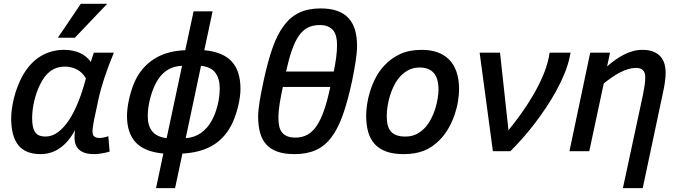

<svg xmlns="http://www.w3.org/2000/svg" viewBox="-20 -786 3528 998"><path d="M549.8 2Q540.5 4.9 529.8 7.3Q519 9.8 508.3 11.5Q497.6 13.2 487.5 14.2Q477.5 15.1 470.2 15.1Q441.9 15.1 422.4 9Q402.8 2.9 390.6 -8.5Q378.4 -20 372.8 -35.9Q367.2 -51.8 367.2 -71.8Q367.2 -78.6 367.9 -88.6Q368.7 -98.6 370.1 -109.9Q336.9 -47.9 291.5 -16.4Q246.1 15.1 190.9 15.1Q112.3 15.1 75.2 -31.5Q38.1 -78.1 38.1 -170.9Q38.1 -192.9 41.7 -220Q45.4 -247.1 52.5 -275.9Q59.6 -304.7 70.6 -334Q81.5 -363.3 96.2 -390.1Q135.7 -460.4 191.2 -493.7Q246.6 -526.9 312 -526.9Q357.9 -526.9 393.6 -511.5Q429.2 -496.1 452.1 -463.9Q456.5 -477.5 460.2 -490Q463.9 -502.4 467.8 -512.2H571.8Q542 -440.4 522.2 -379.6Q502.4 -318.8 494.1 -280.8L467.8 -157.2Q464.8 -141.6 462.9 -127.4Q460.9 -113.3 460.9 -102.1Q460.9 -83.5 470.5 -76.2Q480 -68.8 498 -68.8Q506.8 -68.8 520 -71.5Q533.2 -74.2 543 -78.1ZM215.8 -76.2Q251 -76.2 281.7 -99.1Q312.5 -122.1 339.1 -162.6Q365.7 -203.1 387.7 -258.5Q409.7 -314 426.8 -378.9Q407.2 -411.1 378.7 -425.5Q350.1 -439.9 316.9 -439.9Q275.4 -439.9 243.9 -417.7Q212.4 -395.5 189 -348.1Q178.7 -327.6 170.9 -305.2Q163.1 -282.7 157.7 -260Q152.3 -237.3 149.7 -214.8Q147 -192.4 147 -171.9Q147 -144.5 151.4 -126.2Q155.8 -107.9 164.6 -96.7Q173.3 -85.4 186 -80.8Q198.7 -76.2 215.8 -76.2ZM369.1 -589.8H280.8L399.9 -766.1H537.1Z M791 191.9 829.1 12.2Q731.4 2.9 685.8 -45.4Q640.1 -93.8 640.1 -184.1Q640.1 -200.7 642.6 -221.9Q645 -243.2 649.9 -265.9Q654.8 -288.6 661.9 -312Q668.9 -335.4 678.2 -356.9Q711.9 -434.6 779.1 -478.3Q846.2 -522 942.9 -524.9L986.3 -727.1H1085L1042 -524.9Q1138.7 -516.1 1184.3 -466.6Q1230 -417 1230 -324.2Q1230 -305.7 1226.8 -281.7Q1223.6 -257.8 1217.3 -231.9Q1210.9 -206.1 1201.7 -179.9Q1192.4 -153.8 1180.2 -130.9Q1144 -64 1082.3 -28.3Q1020.5 7.3 928.2 12.2L890.1 191.9ZM926.3 -443.8Q898.9 -442.9 876.5 -434.6Q854 -426.3 835.9 -411.6Q817.9 -397 804.2 -377Q790.5 -356.9 780.3 -333Q766.1 -299.3 757.1 -259.8Q748 -220.2 748 -181.2Q748 -133.3 770.8 -104Q793.5 -74.7 846.2 -67.9ZM945.3 -67.9Q991.2 -70.8 1025.6 -95.7Q1060.1 -120.6 1081.1 -160.2Q1090.8 -177.7 1098.4 -198Q1106 -218.3 1111.3 -240Q1116.7 -261.7 1119.4 -283.9Q1122.1 -306.2 1122.1 -328.1Q1122.1 -377 1099.4 -407.7Q1076.7 -438.5 1024.9 -443.8Z M1714.8 -414.1Q1722.7 -452.1 1727.3 -486.3Q1731.9 -520.5 1731.9 -553.2Q1731.9 -575.7 1727.5 -594.7Q1723.1 -613.8 1712.6 -627.2Q1702.1 -640.6 1684.8 -648.2Q1667.5 -655.8 1642.1 -655.8Q1605.5 -655.8 1578.9 -641.8Q1552.2 -627.9 1532.2 -598.4Q1512.2 -568.8 1496.6 -523.2Q1481 -477.5 1466.8 -414.1ZM1646 -742.2Q1696.8 -742.2 1732.7 -729.5Q1768.6 -716.8 1791.5 -691.9Q1814.5 -667 1825.2 -630.9Q1835.9 -594.7 1835.9 -547.9Q1835.9 -513.2 1828.4 -465.6Q1820.8 -418 1810.1 -365.2Q1788.1 -262.7 1762.7 -190.4Q1737.3 -118.2 1702.9 -72.5Q1668.5 -26.9 1621.8 -5.9Q1575.2 15.1 1511.2 15.1Q1458.5 15.1 1422.4 2.4Q1386.2 -10.3 1364 -35.2Q1341.8 -60.1 1331.8 -96.4Q1321.8 -132.8 1321.8 -180.2Q1321.8 -196.8 1324 -217.8Q1326.2 -238.8 1330.1 -262.5Q1334 -286.1 1339.1 -312Q1344.2 -337.9 1350.1 -365.2Q1371.1 -463.9 1396 -535.2Q1420.9 -606.4 1455.3 -652.6Q1489.7 -698.7 1535.9 -720.5Q1582 -742.2 1646 -742.2ZM1450.2 -334Q1440.4 -288.6 1433.8 -248.5Q1427.2 -208.5 1427.2 -172.9Q1427.2 -147.9 1431.6 -128.9Q1436 -109.9 1446.5 -96.9Q1457 -84 1474.1 -77.4Q1491.2 -70.8 1516.1 -70.8Q1550.8 -70.8 1577.9 -85.7Q1605 -100.6 1626.5 -132.6Q1647.9 -164.6 1665 -214.4Q1682.1 -264.2 1696.8 -334Z M1883.3 -185.1Q1883.3 -211.4 1888.2 -244.6Q1893.1 -277.8 1904.1 -312.7Q1915 -347.7 1932.9 -382.1Q1950.7 -416.5 1977.1 -444.8Q2011.7 -482.4 2059.1 -504.6Q2106.4 -526.9 2172.4 -526.9Q2217.8 -526.9 2253.7 -514.2Q2289.6 -501.5 2314.7 -476.1Q2339.8 -450.7 2353 -412.1Q2366.2 -373.5 2366.2 -321.8Q2366.2 -294.9 2360.8 -260.7Q2355.5 -226.6 2343.3 -190.4Q2331.1 -154.3 2311.3 -119.4Q2291.5 -84.5 2263.2 -56.2Q2245.1 -38.1 2225.3 -24.7Q2205.6 -11.2 2183.1 -2.4Q2160.6 6.3 2134.5 10.7Q2108.4 15.1 2078.1 15.1Q2024.9 15.1 1987.8 1.7Q1950.7 -11.7 1927.5 -37.4Q1904.3 -63 1893.8 -100.1Q1883.3 -137.2 1883.3 -185.1ZM1990.2 -182.1Q1990.2 -155.3 1995.4 -135.5Q2000.5 -115.7 2012 -102.5Q2023.4 -89.4 2042 -82.8Q2060.5 -76.2 2087.4 -76.2Q2120.6 -76.2 2146.7 -89.8Q2172.9 -103.5 2193.4 -127Q2208.5 -144.5 2220.9 -168.5Q2233.4 -192.4 2241.7 -218.5Q2250 -244.6 2254.6 -271.2Q2259.3 -297.9 2259.3 -320.8Q2259.3 -435.1 2161.1 -435.1Q2126 -435.1 2098.4 -419.2Q2070.8 -403.3 2050.3 -377Q2036.1 -358.9 2025.1 -335.4Q2014.2 -312 2006.3 -285.9Q1998.5 -259.8 1994.4 -233.2Q1990.2 -206.5 1990.2 -182.1Z M2579.1 -512.2 2623 -108.9Q2655.3 -148.4 2688.2 -194.3Q2721.2 -240.2 2749.8 -288.8Q2778.3 -337.4 2800 -387.2Q2821.8 -437 2832 -484.9L2836.9 -512.2H2945.8L2940.9 -487.8Q2932.1 -447.3 2914.3 -403.6Q2896.5 -359.9 2872.3 -315.7Q2848.1 -271.5 2819.1 -227.8Q2790 -184.1 2758.8 -143.3Q2727.5 -102.5 2695.3 -66.2Q2663.1 -29.8 2632.8 0H2542L2473.1 -512.2Z M3217.8 191.9 3321.8 -292Q3327.1 -319.3 3330.6 -341.3Q3334 -363.3 3334 -386.2Q3334 -408.7 3322 -420.9Q3310.1 -433.1 3286.1 -433.1Q3267.1 -433.1 3246.1 -427Q3225.1 -420.9 3203.6 -409.9Q3182.1 -398.9 3160.6 -384Q3139.2 -369.1 3118.2 -352.1L3043 0H2939.9L3047.9 -512.2H3150.9L3135.7 -440.9Q3156.2 -459 3178.2 -474.6Q3200.2 -490.2 3223.1 -502Q3246.1 -513.7 3270 -520.3Q3293.9 -526.9 3318.8 -526.9Q3353 -526.9 3376.2 -517.3Q3399.4 -507.8 3413.6 -491.7Q3427.7 -475.6 3433.8 -453.9Q3439.9 -432.1 3439.9 -407.2Q3439.9 -386.7 3436.5 -361.8Q3433.1 -336.9 3427.7 -312L3320.8 191.9Z"/></svg>

Font: Clear Sans Medium
Style: Italic
Weight: 500
Italic angle: -12°
Foundry: Intel Corporation
Version: Version 1.00